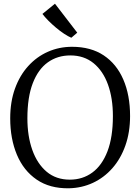

<svg xmlns="http://www.w3.org/2000/svg" viewBox="-20 -1003 756 1034"><path d="M351 11Q248 12.5 177.5 -35.8Q107 -84 71 -169.8Q35 -255.5 35 -366Q35 -454.5 60.5 -525.5Q86 -596.5 131.8 -647Q177.5 -697.5 238 -724.2Q298.5 -751 368 -751Q469 -751 538.5 -704.8Q608 -658.5 644.2 -574.5Q680.5 -490.5 680.5 -378Q680.5 -290.5 655.2 -219.2Q630 -148 585 -97Q540 -46 480.2 -18.2Q420.5 9.5 351 11ZM356 -35.5Q425 -35.5 477.2 -73.8Q529.5 -112 558.8 -188.2Q588 -264.5 588 -378Q588 -474 561.5 -547.5Q535 -621 483.8 -662.8Q432.5 -704.5 359 -704.5Q289.5 -704.5 237.5 -667.2Q185.5 -630 156.5 -554.8Q127.5 -479.5 127.5 -366Q127.5 -270 154 -195.5Q180.5 -121 231.2 -78.2Q282 -35.5 356 -35.5ZM363.5 -800Q346.5 -807 324.8 -821.5Q303 -836 281 -854.5Q259 -873 240 -892.2Q221 -911.5 208.5 -928L276 -983L396 -827L364.5 -800Z"/></svg>

Font: Merriweather 20pt Light
Style: Regular
Weight: 300
Version: Version 2.100